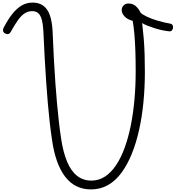

<svg xmlns="http://www.w3.org/2000/svg" viewBox="-20 -1444 1380 1483"><path d="M683 19Q558 19 483 -79.5Q408 -178 382 -363Q372 -429 364 -499Q356 -569 349.5 -645.5Q343 -722 337 -807.5Q331 -893 325.5 -991Q320 -1089 315 -1204Q312 -1257 303 -1291Q294 -1325 276 -1341.5Q258 -1358 229 -1358Q198 -1358 171.5 -1341.5Q145 -1325 119.5 -1289.5Q94 -1254 62 -1196Q56 -1185 45.5 -1181.5Q35 -1178 21 -1185Q7 -1192 4 -1203.5Q1 -1215 7 -1228Q42 -1295 76.5 -1338Q111 -1381 149 -1402.5Q187 -1424 232 -1424Q282 -1424 315 -1399.5Q348 -1375 365 -1326.5Q382 -1278 386 -1206Q391 -1083 396.5 -983Q402 -883 408 -799.5Q414 -716 420.5 -644.5Q427 -573 434.5 -506.5Q442 -440 452 -374Q468 -267 498.5 -194.5Q529 -122 576 -85.5Q623 -49 686 -49Q743 -49 790.5 -80Q838 -111 876 -167.5Q914 -224 942.5 -302Q971 -380 990 -474Q1009 -568 1018.5 -674Q1028 -780 1028 -893Q1028 -980 1025.5 -1051Q1023 -1122 1018 -1180Q1013 -1238 1005 -1283Q963 -1294 941.5 -1318Q920 -1342 920 -1366Q920 -1387 934.5 -1402Q949 -1417 972 -1417Q1006 -1417 1029 -1396.5Q1052 -1376 1066 -1346Q1081 -1331 1116 -1314.5Q1151 -1298 1198.5 -1284Q1246 -1270 1297 -1261Q1308 -1259 1313 -1249.5Q1318 -1240 1316.5 -1228.5Q1315 -1217 1307.5 -1209Q1300 -1201 1288 -1202Q1266 -1204 1236 -1210Q1206 -1216 1174.5 -1226Q1143 -1236 1117 -1246.5Q1091 -1257 1078 -1266Q1085 -1209 1090 -1149Q1095 -1089 1097 -1025Q1099 -961 1099 -889Q1099 -769 1088 -655.5Q1077 -542 1054.5 -441Q1032 -340 998 -256Q964 -172 918.5 -110Q873 -48 814 -14.5Q755 19 683 19Z"/></svg>

Font: Playwrite BE WAL Light
Style: Regular
Weight: 300
Version: Version 1.002